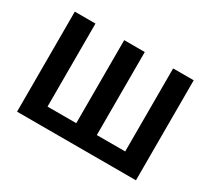

<svg xmlns="http://www.w3.org/2000/svg" viewBox="-139 -968 1327 1209"><g transform="rotate(30 524.5 -363.5)"><path d="M92.3 -727.3H242.5V-123.6H451.3V-727.3H600.9V-123.6H807.2V-727.3H956.7V0H92.3Z"/></g></svg>

Font: Inter Zeller
Style: Bold
Weight: 700
Designer: Rasmus Andersson; Joe Bland
Foundry: zeller
Version: Version 3.015;git-dec3a8cb1